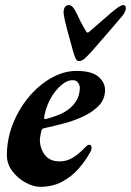

<svg xmlns="http://www.w3.org/2000/svg" viewBox="-20 -707 506 742"><path d="M135.5 15Q108.8 15 78.7 -1.4Q48.6 -17.8 27.6 -45.6Q6.6 -73.4 6.6 -107Q6.6 -169.3 29.6 -227.5Q52.5 -285.6 91 -331.8Q129.5 -378.1 177.8 -405.5Q226.1 -432.9 275.8 -432.9Q333.8 -432.9 359.8 -411Q385.9 -389.1 385.9 -359Q385.9 -324.7 363.5 -300.5Q341.2 -276.3 305.7 -258.9Q270.2 -241.6 228.9 -230.6Q187.6 -219.6 150.5 -211.6Q146.2 -210.6 143.9 -208.7Q141.6 -206.8 140.4 -202.4Q138.4 -195.2 136.7 -186.8Q135 -178.5 134.2 -170.2Q133.4 -135.2 152.6 -109.3Q171.9 -83.3 210.2 -83.3Q238 -83.3 261.3 -97.6Q284.7 -111.9 307.2 -135.6Q318.1 -147.5 324.4 -147.5Q333.6 -147.5 333.6 -136.6Q333.6 -134 333.2 -129.9Q332.8 -125.7 330.8 -122.9Q311.6 -86.6 283.7 -55.1Q255.9 -23.6 219.2 -4.3Q182.5 15 135.5 15ZM157.5 -246.9Q178.4 -252.7 200.8 -260.8Q223.2 -268.9 242.3 -282.6Q261.5 -296.3 274.2 -316.2Q286.9 -336 288.5 -364.4Q289.4 -375.7 282.4 -386.5Q275.4 -397.2 260.7 -397.2Q243 -397.2 225.5 -384.6Q207.9 -372 192.1 -351.6Q176.2 -331.2 165.4 -305.4Q154.6 -279.5 150.5 -252.9Q149.7 -245.3 157.5 -246.9ZM286.2 -471Q276.7 -471 272.1 -480.9Q267.5 -490.8 261.6 -511.7Q257.6 -528.3 252.4 -545.9Q247.2 -563.5 242.4 -581.2Q237.7 -598.8 233.7 -615.4Q229.6 -632 227.2 -646.7Q223.9 -662.5 228.3 -674.9Q232.8 -687.3 246.6 -687.3Q261.4 -687.3 275.9 -655.6Q281.9 -642.2 291.6 -623.5Q301.3 -604.8 313.6 -584.3Q317.4 -577.9 325 -584.3Q348 -604.8 370.9 -624.2Q393.7 -643.7 408.2 -656.6Q425.5 -671.4 437.4 -679.4Q449.3 -687.3 455.8 -687.3Q466.4 -687.3 466.4 -675.1Q466.4 -669.4 463.2 -662.1Q460 -654.7 452.9 -645.6Q435.9 -625.4 416.1 -602.5Q396.4 -579.7 376.4 -556.6Q356.4 -533.6 337.8 -512.2Q321.6 -493.7 309.1 -482.4Q296.7 -471 286.2 -471Z"/></svg>

Font: EB Garamond
Style: Italic
Weight: 400
Italic angle: -17.2°
Designer: Georg Duffner and Octavio Pardo
Foundry: Georg Duffner
Version: Version 1.001